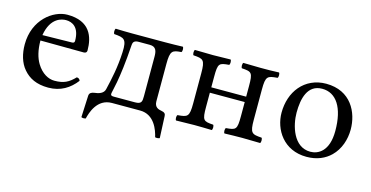

<svg xmlns="http://www.w3.org/2000/svg" viewBox="-63 -722 2201 1138"><g transform="rotate(15 1037.5 -153.5)"><path d="M124 -282C143 -395 213 -404 237 -404C275 -404 320 -383 320 -299C320 -290 316 -285.2 305 -285ZM386 -93C349 -55 320 -39 262 -39C226 -39 184 -60 153 -111C133 -144 121 -190 121 -248L387 -246C399 -246 406 -252 406 -263C406 -347 376 -437 237 -437C150 -437 37 -354 37 -202C37 -146 51 -92 84 -54C118 -14 165 10 237 10C313 10 367 -25 407 -77C404 -87 398 -92 386 -93Z M608 -51C608 -68 635 -134.3 650 -363C651 -378.3 657.7 -391 685 -391H754C794 -391 799 -363 799 -329V-88C799 -55 797 -39 757 -39H628C617 -39 608 -40 608 -51ZM636 -429C603 -429 564 -430 534 -431C528 -425 528 -404 534 -398C595 -393 612.9 -388.9 609 -306C604.7 -213.7 588.6 -140.4 572 -70C566 -43 537 -34 509 -31C494 -29 480 -23 479 -5L473 128C480.4 131.4 488.2 132.2 500 129C509 92 536 0 626 0H799C888 0 917 90 926 130C934.7 132.3 944.4 132.2 954 128L948 -6C948 -20 940 -28 921 -31C903 -34 878 -41 878 -78V-307C878 -389 891 -394 946 -398C952 -404 952 -425 946 -431C916 -430 878 -429 838 -429Z M1464 -307C1464 -390 1475 -393 1536 -398C1542 -404 1542 -425 1536 -431C1501 -429 1457 -429 1424 -429C1396 -429 1356 -430 1317 -431C1311 -425 1311 -404 1317 -398C1378 -394 1385 -390 1385 -307V-242H1171V-307C1171 -390 1178 -393 1239 -398C1245 -404 1245 -425 1239 -431C1201 -430 1162.8 -429 1131 -429C1101.4 -429 1060 -430 1020 -431C1014 -425 1014 -404 1020 -398C1081 -394 1092 -390 1092 -307V-122C1092 -39 1081 -36 1020 -31C1014 -25 1014 -4 1020 2C1060 1 1100.2 0 1132 0C1163.8 0 1203 1 1239 2C1245 -4 1245 -25 1239 -31C1178 -35 1171 -39 1171 -122V-209H1385V-122C1385 -39 1378 -36 1317 -31C1311 -25 1311 -4 1317 2C1353 1 1390.2 0 1425 0C1455.3 0 1497 1 1536 2C1542 -4 1542 -25 1536 -31C1475 -35 1464 -39 1464 -122Z M1612 -205C1612 -103 1680 10 1822 10C1886.4 10 1934.8 -12.7 1968.9 -46C2013.7 -89.8 2034 -152.7 2034 -214C2034 -318 1977 -439 1824 -439C1758.2 -439 1703.9 -412 1667.3 -369C1631 -326.4 1612 -268.2 1612 -205ZM1809 -404C1895 -404 1948 -326 1948 -182C1948 -56 1883 -25 1836 -25C1732 -25 1698 -151 1698 -228C1698 -315 1719 -404 1809 -404Z"/></g></svg>

Font: Libertinus Serif
Style: Regular
Weight: 400
Designer: Philipp H. Poll
Foundry: Khaled Hosny
Version: Version 6.2